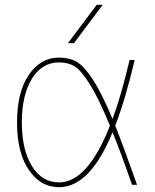

<svg xmlns="http://www.w3.org/2000/svg" viewBox="-20 -770 647 800"><path d="M288 -590H263L383 -750H408ZM438 -246Q392 -359 355 -418Q318 -477 291 -493.5Q264 -510 226 -510Q155 -510 113 -442Q71 -374 71 -260Q71 -146 113 -78Q155 -10 226 -10Q345 -10 438 -246ZM449 -219Q355 10 226 10Q149 10 100 -62Q51 -134 51 -260Q51 -386 100 -458Q149 -530 226 -530Q269 -530 299.5 -512.5Q330 -495 367 -438.5Q404 -382 449 -274Q485 -372 520 -520H541Q503 -357 460 -246Q490 -173 551 0H530Q489 -120 449 -219Z"/></svg>

Font: M PLUS 1p Thin
Style: Regular
Weight: 250
Version: Version 1.062